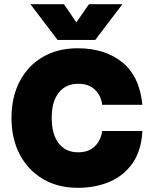

<svg xmlns="http://www.w3.org/2000/svg" viewBox="-20 -891 736 919"><path d="M436 -700H255.5L125.5 -871H286L345.5 -784L406 -871H566ZM35 -327Q35 -427 74.5 -502Q114 -577 185.2 -618.5Q256.5 -660 352 -660Q481.5 -660 564.8 -593.2Q648 -526.5 661.5 -389.5H469Q463.5 -434.5 433.8 -462.2Q404 -490 354.5 -490Q294.5 -490 261 -447.2Q227.5 -404.5 227.5 -327Q227.5 -248 261 -205Q294.5 -162 354.5 -162Q404 -162 433.5 -190.5Q463 -219 469 -264H661.5Q657 -171.5 615.5 -111.2Q574 -51 505.8 -21.5Q437.5 8 352 8Q257.5 8 186 -34Q114.5 -76 74.8 -151.2Q35 -226.5 35 -327Z"/></svg>

Font: Overused Grotesk Black
Style: Regular
Weight: 900
Version: Version 0.004